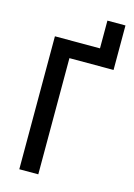

<svg xmlns="http://www.w3.org/2000/svg" viewBox="-129 -929 694 996"><g transform="rotate(15 218.5 -431.5)"><path d="M417 -863V-624H180V0H78V-714H320V-863Z"/></g></svg>

Font: Noto Sans Condensed Medium
Style: Regular
Weight: 500
Width: 3
Designer: Monotype Design Team
Foundry: Monotype Imaging Inc.
Version: Version 2.013; ttfautohint (v1.8.4.7-5d5b)